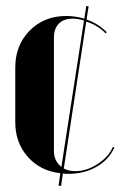

<svg xmlns="http://www.w3.org/2000/svg" viewBox="-20 -557 393 626"><path d="M254.9 -496.1 261.2 -537.1H269L262.2 -493.2Q299.8 -480.5 328.1 -452.1L324.2 -448.2Q299.8 -474.1 261.2 -486.8L188 -7.8Q202.6 1 226.1 1Q262.2 1 298.1 -22.2Q334 -45.4 348.1 -78.1L353 -76.2Q335 -36.1 294.9 -13.2Q254.9 9.8 203.1 9.8Q190.9 9.8 185.1 8.8L179.2 48.8H170.9L176.8 7.8Q111.3 0.5 70.6 -45.7Q29.8 -91.8 29.8 -158.2V-336.9Q29.8 -409.7 76.9 -457.3Q124 -504.9 195.8 -504.9Q226.1 -504.9 254.9 -496.1ZM180.2 -13.2 253.9 -490.2Q234.4 -496.1 216.8 -496.1Q187.5 -496.1 171.6 -479.7Q155.8 -463.4 155.8 -434.1V-65.9Q155.8 -31.2 180.2 -13.2Z"/></svg>

Font: Moniqa Black Display
Style: Regular
Weight: 900
Designer: Rajesh Rajput
Foundry: Rajesh Rajput
Version: Version 1.000